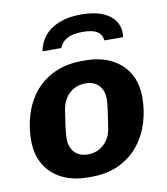

<svg xmlns="http://www.w3.org/2000/svg" viewBox="-83 -802 767 881"><g transform="rotate(-10 300.5 -361.0)"><path d="M258 10Q187 10 135.5 -16Q84 -42 56 -89.5Q28 -137 28 -202Q28 -263 45.5 -320.5Q63 -378 99 -423Q135 -468 191 -494.5Q247 -521 322 -521H336Q406 -521 457.5 -495Q509 -469 537 -422Q565 -375 565 -309Q565 -248 547.5 -191Q530 -134 493.5 -88.5Q457 -43 401.5 -16.5Q346 10 270 10ZM275 -94Q304 -94 327.5 -107Q351 -120 366.5 -143Q382 -166 386 -196Q393 -241 398 -276Q403 -311 403 -329Q403 -370 380.5 -393.5Q358 -417 318 -417Q289 -417 265.5 -404.5Q242 -392 226.5 -369Q211 -346 206 -315Q199 -271 194.5 -236Q190 -201 190 -182Q190 -142 212.5 -118Q235 -94 275 -94ZM151 -596Q157 -635 182 -666Q207 -697 250.5 -714.5Q294 -732 353 -732Q415 -732 455.5 -714.5Q496 -697 514 -666Q532 -635 526 -596H439Q436 -624 414.5 -638Q393 -652 347 -652Q302 -652 275.5 -638Q249 -624 238 -596Z"/></g></svg>

Font: Chivo Medium
Style: Bold Italic
Weight: 700
Italic angle: -8.05°
Version: Version 2.002